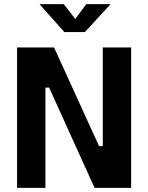

<svg xmlns="http://www.w3.org/2000/svg" viewBox="-20 -914 721 934"><path d="M63 0V-683H243L462 -203H480V-683H618V0H440L219 -488H201V0ZM293 -758 172 -894H290L346 -822L400 -894H518L393 -758Z"/></svg>

Font: Cairo Play
Style: Bold
Weight: 700
Version: Version 3.119